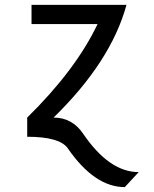

<svg xmlns="http://www.w3.org/2000/svg" viewBox="-20 -557 626 782"><path d="M90.8 0Q90.8 0 90.8 -78.1Q288.6 -272.5 377.4 -459H108.4V-537.1H495.1Q432.1 -306.2 198.2 -78.1Q273.9 -78.1 318.4 -12.7Q424.8 144 544.9 144L488.3 205.1Q365.2 205.1 256.3 47.4Q223.6 0 90.8 0Z"/></svg>

Font: Consola Mono
Style: Book
Weight: 400
Monospace: yes
Version: Version 2.001